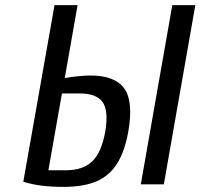

<svg xmlns="http://www.w3.org/2000/svg" viewBox="-20 -720 783 750"><path d="M228 10Q183 10 145 5.5Q107 1 71 -10L193 -700H283L233 -415Q253 -419 282.5 -422Q312 -425 334 -425Q428 -425 465 -375Q502 -325 481 -205Q467 -128 437 -80.5Q407 -33 356.5 -11.5Q306 10 228 10ZM530 0 653 -700H743L620 0ZM169 -55H239Q303 -55 339.5 -89Q376 -123 391 -205Q405 -288 380.5 -321.5Q356 -355 292 -355H222Z"/></svg>

Font: Cuprum
Style: Italic
Weight: 400
Italic angle: -10°
Designer: Jovanny Lemonad
Foundry: Jovanny Lemonad
Version: Version 3.000